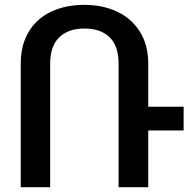

<svg xmlns="http://www.w3.org/2000/svg" viewBox="-20 -780 790 800"><path d="M745.1 -236.3H597.7V0H474.1V-514.2Q474.1 -588.4 436.8 -624.8Q399.4 -661.1 331.5 -661.1Q264.6 -661.1 226.8 -624.5Q189 -587.9 189 -514.2V0H66.4V-514.2Q66.4 -593.3 100.3 -648.7Q134.3 -704.1 194.3 -731.9Q254.4 -759.8 331.5 -759.8Q407.2 -759.8 467.5 -731.7Q527.8 -703.6 562.7 -648.2Q597.7 -592.8 597.7 -514.2V-335.4H745.1Z"/></svg>

Font: Mardoto Medium
Style: Regular
Weight: 500
Designer: Christian Robertson, Vahan Hovhannisyan
Foundry: Google
Version: Version 1.000